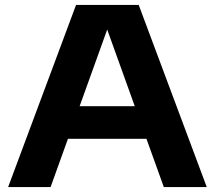

<svg xmlns="http://www.w3.org/2000/svg" viewBox="-20 -760 872 780"><path d="M645.5 0 575 -196H256L185.5 0H13L289 -740H543.5L820 0ZM303.5 -328.5H527.5L415.5 -640Z"/></svg>

Font: Encode Sans Expanded
Style: Bold
Weight: 700
Width: 7
Designer: Multiple Designers
Foundry: Impallari Type
Version: Version 2.000